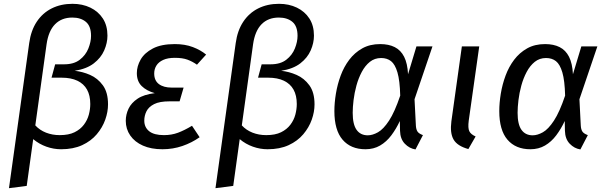

<svg xmlns="http://www.w3.org/2000/svg" viewBox="-20 -770 3178 1006"><path d="M360 -750Q412 -750 453.5 -730Q495 -710 519 -673Q543 -636 543 -583Q543 -545 526 -506Q509 -467 471.5 -438Q434 -409 371 -399Q412 -395 452 -377.5Q492 -360 519 -323Q546 -286 546 -223Q546 -184 531.5 -143Q517 -102 487 -66.5Q457 -31 410.5 -9.5Q364 12 300 12Q261 12 223 -1.5Q185 -15 154 -41L120 204L27 216L133 -544Q142 -610 172.5 -656Q203 -702 251 -726Q299 -750 360 -750ZM359 -678Q303 -678 268.5 -643Q234 -608 224 -538L165 -113Q188 -88 221 -75Q254 -62 293 -62Q340 -62 370.5 -77Q401 -92 419.5 -116.5Q438 -141 445.5 -169.5Q453 -198 453 -225Q453 -270 436 -300.5Q419 -331 385.5 -347Q352 -363 303 -363H250L269 -433H316Q367 -433 398 -457Q429 -481 443 -516Q457 -551 457 -582Q457 -633 430 -655.5Q403 -678 359 -678Z M831 12Q772 12 729 -7Q686 -26 662.5 -60Q639 -94 639 -137Q639 -170 653.5 -200.5Q668 -231 701 -253Q734 -275 791 -282Q748 -294 722.5 -319Q697 -344 697 -387Q697 -423 717 -458Q737 -493 781 -516Q825 -539 896 -539Q949 -539 990 -523.5Q1031 -508 1060 -484L1012 -431Q988 -448 962 -457.5Q936 -467 896 -467Q859 -467 835 -456Q811 -445 799.5 -426.5Q788 -408 788 -385Q788 -348 812.5 -329.5Q837 -311 880 -311H942L921 -239H868Q816 -239 787.5 -224.5Q759 -210 747.5 -187Q736 -164 736 -138Q736 -103 761.5 -82.5Q787 -62 839 -62Q879 -62 912.5 -74.5Q946 -87 986 -111L1026 -51Q985 -22 935.5 -5Q886 12 831 12Z M1442 -750Q1494 -750 1535.5 -730Q1577 -710 1601 -673Q1625 -636 1625 -583Q1625 -545 1608 -506Q1591 -467 1553.5 -438Q1516 -409 1453 -399Q1494 -395 1534 -377.5Q1574 -360 1601 -323Q1628 -286 1628 -223Q1628 -184 1613.5 -143Q1599 -102 1569 -66.5Q1539 -31 1492.5 -9.5Q1446 12 1382 12Q1343 12 1305 -1.5Q1267 -15 1236 -41L1202 204L1109 216L1215 -544Q1224 -610 1254.5 -656Q1285 -702 1333 -726Q1381 -750 1442 -750ZM1441 -678Q1385 -678 1350.5 -643Q1316 -608 1306 -538L1247 -113Q1270 -88 1303 -75Q1336 -62 1375 -62Q1422 -62 1452.5 -77Q1483 -92 1501.5 -116.5Q1520 -141 1527.5 -169.5Q1535 -198 1535 -225Q1535 -270 1518 -300.5Q1501 -331 1467.5 -347Q1434 -363 1385 -363H1332L1351 -433H1398Q1449 -433 1480 -457Q1511 -481 1525 -516Q1539 -551 1539 -582Q1539 -633 1512 -655.5Q1485 -678 1441 -678Z M1972 -539Q2017 -539 2048.5 -523Q2080 -507 2097.5 -472.5Q2115 -438 2118 -381L2162 -527H2246L2152 -250L2159 -113Q2160 -93 2167 -81.5Q2174 -70 2196 -62L2157 13Q2125 8 2101 -17Q2077 -42 2076 -85L2075 -136Q2056 -95 2030.5 -61Q2005 -27 1971.5 -7.5Q1938 12 1895 12Q1818 12 1775 -38Q1732 -88 1732 -188Q1732 -231 1740 -279.5Q1748 -328 1765 -374Q1782 -420 1810 -457Q1838 -494 1878 -516.5Q1918 -539 1972 -539ZM1977 -466Q1943 -466 1918 -446Q1893 -426 1875.5 -393Q1858 -360 1847.5 -321.5Q1837 -283 1832.5 -245.5Q1828 -208 1828 -179Q1828 -118 1848.5 -89.5Q1869 -61 1907 -61Q1932 -61 1960.5 -77Q1989 -93 2018.5 -138Q2048 -183 2077 -269Q2075 -348 2062.5 -390.5Q2050 -433 2029 -449.5Q2008 -466 1977 -466Z M2400 -527H2491L2436 -138Q2431 -99 2439 -82.5Q2447 -66 2472 -55L2434 11Q2376 -5 2356.5 -39Q2337 -73 2345 -134Z M2836 -539Q2881 -539 2912.5 -523Q2944 -507 2961.5 -472.5Q2979 -438 2982 -381L3026 -527H3110L3016 -250L3023 -113Q3024 -93 3031 -81.5Q3038 -70 3060 -62L3021 13Q2989 8 2965 -17Q2941 -42 2940 -85L2939 -136Q2920 -95 2894.5 -61Q2869 -27 2835.5 -7.5Q2802 12 2759 12Q2682 12 2639 -38Q2596 -88 2596 -188Q2596 -231 2604 -279.5Q2612 -328 2629 -374Q2646 -420 2674 -457Q2702 -494 2742 -516.5Q2782 -539 2836 -539ZM2841 -466Q2807 -466 2782 -446Q2757 -426 2739.5 -393Q2722 -360 2711.5 -321.5Q2701 -283 2696.5 -245.5Q2692 -208 2692 -179Q2692 -118 2712.5 -89.5Q2733 -61 2771 -61Q2796 -61 2824.5 -77Q2853 -93 2882.5 -138Q2912 -183 2941 -269Q2939 -348 2926.5 -390.5Q2914 -433 2893 -449.5Q2872 -466 2841 -466Z"/></svg>

Font: Fira Sans Variable
Style: Italic
Weight: 397
Italic angle: -8°
Designer: Carrois Corporate & Edenspiekermann AG
Foundry: Carrois Corporate GbR & Edenspiekermann AG
Version: Version 4.202